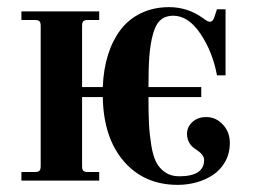

<svg xmlns="http://www.w3.org/2000/svg" viewBox="-20 -506 714 538"><path d="M40 0H258V-24H226C220 -24 215.8 -25.2 213.5 -27.5C211.2 -29.8 210 -34 210 -40V-234H268C269.3 -158 289 -98 327 -54C365 -10 415.3 12 478 12C496 12 513.5 9.7 530.5 5C547.5 0.3 563 -6.7 577 -16C591 -25.3 602.3 -37.7 611 -53C619.7 -68.3 624 -86 624 -106C624 -126 617.5 -143 604.5 -157C591.5 -171 576 -178 558 -178C542 -178 529 -173.3 519 -164C509 -154.7 504 -143.7 504 -131C504 -111.7 513 -96.7 531 -86C545 -76.7 552 -67.3 552 -58C552 -27.3 528.7 -12 482 -12C466.7 -12 453.7 -15.7 443 -23C432.3 -30.3 424 -39.7 418 -51C412 -62.3 407.3 -78.2 404 -98.5C400.7 -118.8 398.5 -138.8 397.5 -158.5C396.5 -178.2 396 -203.3 396 -234H544V-262H396C396 -297.3 396.8 -326.2 398.5 -348.5C400.2 -370.8 403.5 -391.3 408.5 -410C413.5 -428.7 420.7 -442 430 -450C439.3 -458 451 -462 465 -462C493.7 -462 519.3 -445 542 -411C564.7 -377 580 -338.3 588 -295H612V-480H588L580 -456C577.3 -448.7 573.3 -445 568 -445C564 -445 557.7 -448.3 549 -455C520.3 -475.7 488.7 -486 454 -486C424.7 -486 398.3 -480.3 375 -469C351.7 -457.7 332.5 -442 317.5 -422C302.5 -402 290.8 -378.7 282.5 -352C274.2 -325.3 269.3 -295.3 268 -262H210V-434C210 -440 211.2 -444.2 213.5 -446.5C215.8 -448.8 220 -450 226 -450H258V-474H40V-450H78C84 -450 88.2 -448.8 90.5 -446.5C92.8 -444.2 94 -440 94 -434V-40C94 -34 92.8 -29.8 90.5 -27.5C88.2 -25.2 84 -24 78 -24H40Z"/></svg>

Font: Km Standard TT
Style: Bold
Weight: 700
Designer: Alexey Kryukov <alexios@thessalonica.org.ru>
Version: Version 2.0.2